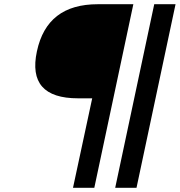

<svg xmlns="http://www.w3.org/2000/svg" viewBox="-20 -690 852 910"><path d="M612 -670H444C282 -670 187 -596 155 -447C123 -298 188 -224 350 -224H417L326 200H427ZM526 200 711 -670H812L627 200Z"/></svg>

Font: LT Wave
Style: Italic
Weight: 400
Designer: Daniel Lyons
Version: Version 2.5 (Glyphs App)